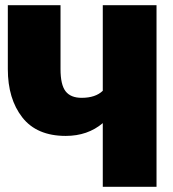

<svg xmlns="http://www.w3.org/2000/svg" viewBox="-20 -716 663 736"><path d="M580 0H374V-244Q316 -195 232 -195Q121 -195 65.5 -266Q10 -337 10 -451V-696H212V-451Q212 -391 231.5 -366Q251 -341 293 -341Q346 -341 374 -368V-696H580Z"/></svg>

Font: Trujillo Black
Style: Regular
Weight: 900
Designer: Fira Sans original fonts by bBox Type GmbH, Carrois Corporate GbR, & Edenspiekermann AG / Changes by Cristiano Sobral
Foundry: Fira Sans original fonts by bBox Type GmbH, Carrois Corporate GbR, & Edenspiekermann AG / Changes by Cristiano Sobral
Version: Version 4.301;July 28, 2020;FontCreator 13.0.0.2655 64-bit